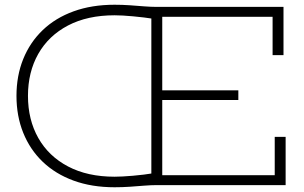

<svg xmlns="http://www.w3.org/2000/svg" viewBox="-20 -781 1282 810"><path d="M463.5 9Q367 9 290.5 -19Q214 -47 160.2 -98.5Q106.5 -150 78 -220.8Q49.5 -291.5 49.5 -376.5Q49.5 -461.5 78 -532Q106.5 -602.5 160.2 -654Q214 -705.5 290.5 -733.2Q367 -761 463.5 -761Q495.5 -761 527.5 -758.8Q559.5 -756.5 588 -754.2Q616.5 -752 637.5 -752L632.5 -701Q587.5 -708 541 -712.2Q494.5 -716.5 463.5 -716.5Q349 -716.5 267 -673.5Q185 -630.5 141.5 -553.8Q98 -477 98 -376.5Q98 -276 141.5 -199Q185 -122 267 -78.8Q349 -35.5 463.5 -35.5Q493 -35.5 540.2 -39.5Q587.5 -43.5 632.5 -51L637.5 0Q617.5 0 589 2.2Q560.5 4.5 528 6.8Q495.5 9 463.5 9ZM644.5 -359V-400H985.5V-359ZM618.5 0V-752H1176V-548.5H1130V-710H664.5V-42H1139V-203.5H1185V0Z"/></svg>

Font: Hepta Slab ExtraLight Light
Style: Regular
Weight: 300
Version: Version 1.100